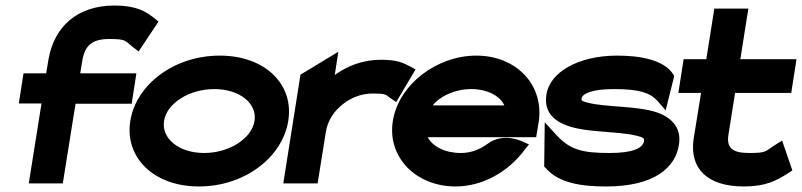

<svg xmlns="http://www.w3.org/2000/svg" viewBox="-20 -663 2899 694"><path d="M48 -289H130L84 0H207L253 -288H456L473 -398H270L277 -441C286 -499 313 -522 375 -522C437 -522 431 -516 459 -494L481 -477L553 -585L537 -598C507 -621 474 -643 394 -643C261 -643 176 -569 155 -447L147 -398H65Z M451 -226C430 -95 534 11 699 11C865 11 1001 -95 1022 -226C1043 -357 940 -462 774 -462C609 -462 472 -357 451 -226ZM573 -226C583 -290 664 -341 755 -341C845 -341 910 -290 900 -226C890 -162 808 -110 718 -110C627 -110 563 -162 573 -226Z M1004 0H1128L1158 -187C1165 -230 1190 -264 1220 -287C1247 -308 1283 -325 1328 -325C1374 -325 1374 -321 1389 -310L1412 -294L1482 -412L1462 -423C1438 -435 1418 -447 1357 -447C1290 -447 1235 -424 1190 -392L1203 -476L1066 -393Z M1400 -226C1379 -95 1483 11 1627 11C1722 11 1814 -40 1872 -116L1892 -141L1867 -152C1867 -152 1800 -186 1742 -143C1714 -122 1681 -110 1646 -110C1589 -110 1544 -133 1526 -167H1918L1927 -221C1948 -355 1847 -462 1702 -462C1558 -462 1421 -357 1400 -226ZM1544 -282C1571 -316 1625 -341 1683 -341C1741 -341 1787 -317 1803 -282Z M1955 -322C1941 -234 2018 -205 2093 -194C2158 -185 2237 -184 2283 -172C2306 -166 2309 -163 2308 -154C2304 -127 2267 -110 2183 -110C2084 -110 2041 -122 1993 -173L1949 -221L1947 -61L1953 -55C2001 0 2085 11 2171 11C2345 11 2421 -57 2434 -139C2445 -206 2402 -240 2354 -257C2281 -281 2168 -275 2104 -292C2081 -298 2081 -300 2082 -307C2085 -325 2121 -341 2199 -341C2290 -341 2328 -328 2355 -300L2386 -264L2417 -388L2413 -395C2379 -448 2290 -462 2211 -462C2070 -462 1968 -402 1955 -322Z M2432 -327H2514L2487 -160C2472 -54 2536 11 2669 11C2749 11 2787 -11 2824 -34L2844 -47L2807 -155L2780 -138C2745 -115 2750 -110 2688 -110C2626 -110 2606 -129 2613 -176L2637 -327H2840L2859 -449H2656L2685 -632H2562L2533 -449H2451Z"/></svg>

Font: Charger Pro
Style: UltraExtObl
Weight: 900
Designer: Jasper
Foundry: Cannot Into Space Fonts
Version: Version 1.09